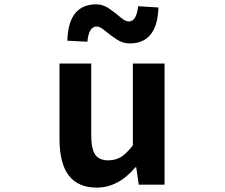

<svg xmlns="http://www.w3.org/2000/svg" viewBox="-20 -853 1040 887"><path d="M426.8 13.7Q254.9 13.7 254.9 -210V-559.6H401.4V-228.5Q401.4 -165 419.9 -138.7Q438.5 -112.3 479.5 -112.3Q513.7 -112.3 539.1 -127.9Q564.5 -143.6 593.8 -181.6V-559.6H740.2V0H621.1L609.4 -80.1H605.5Q526.4 13.7 426.8 13.7ZM578.1 -652.3Q546.9 -652.3 517.6 -671.9Q488.3 -691.4 465.3 -710.9Q442.4 -730.5 426.8 -730.5Q389.6 -730.5 383.8 -660.2L291 -665Q295.9 -833 424.8 -833Q456.1 -833 484.9 -813Q513.7 -793 536.1 -773.4Q558.6 -753.9 575.2 -753.9Q610.4 -753.9 618.2 -824.2L711.9 -818.4Q707 -652.3 578.1 -652.3Z"/></svg>

Font: GenEi Gothic M Regular
Style: Bold
Weight: 700
Designer: o_tamon (Modified); [Source Han Sans]
Ryoko NISHIZUKA  (kana & ideographs); Paul D. Hunt (Latin, Greek & Cyrillic); Wenl
Version: Version 1.1a;Original Version 1.004